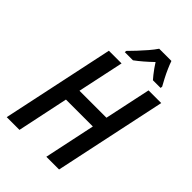

<svg xmlns="http://www.w3.org/2000/svg" viewBox="-270 -1043 1150 1150"><g transform="rotate(45 305.5 -468.0)"><path d="M16.6 0 168 -713.9H275.4L212.9 -419.9H441.4L503.9 -713.9H611.3L460 0H352.1L420.9 -325.2H192.9L124.5 0ZM241.2 -775.4 242.2 -786.6Q262.7 -807.1 286.9 -833Q311 -858.9 334 -885.5Q356.9 -912.1 372.6 -935.5H476.1Q483.4 -914.1 495.4 -886.7Q507.3 -859.4 521.2 -832.8Q535.2 -806.2 545.9 -787.1L544.4 -775.4H479.5Q469.7 -786.6 458.3 -800.8Q446.8 -814.9 435.5 -831.1Q424.3 -847.2 413.6 -863.8Q386.2 -837.4 360.4 -815.2Q334.5 -793 310.5 -775.4Z"/></g></svg>

Font: Open Sans SemiCondensed SemiBold
Style: Italic
Weight: 600
Width: 4
Italic angle: -12°
Designer: Monotype Design Team
Foundry: Monotype Imaging Inc.
Version: Version 3.000